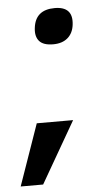

<svg xmlns="http://www.w3.org/2000/svg" viewBox="-59 -545 413 758"><g transform="rotate(-5 147.5 -166.0)"><path d="M102 -439Q110 -511 187 -511Q261 -511 252 -439Q248 -406 226.5 -387.5Q205 -369 169 -369Q130 -369 114 -387.5Q98 -406 102 -439ZM-8 179 77 -64H221L81 179Z"/></g></svg>

Font: Haskoy Bold
Style: Italic
Weight: 700
Designer: Ertekin Erdin
Foundry: Ertekin Erdin
Version: Version 2.000; ttfautohint (v1.8.4.7-5d5b)